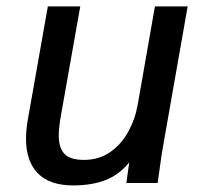

<svg xmlns="http://www.w3.org/2000/svg" viewBox="-20 -570 640 598"><path d="M61 -138Q61 -163.5 66.5 -196.5L129 -550H230L170.5 -214.5Q163 -173.5 163 -147Q163 -110 180.5 -91Q198 -72 241.5 -72Q288 -72 323 -96.2Q358 -120.5 379.5 -159.8Q401 -199 409 -244.5L462.5 -550H564.5L488 -115.5Q483.5 -91.5 476.5 -39L471 0H373.5L382.5 -64Q350 -24.5 307.2 -8.5Q264.5 7.5 208 7.5Q134.5 7.5 97.8 -30.2Q61 -68 61 -138Z"/></svg>

Font: JuliaMono Medium
Style: Italic
Weight: 500
Italic angle: -9°
Monospace: yes
Designer: cormullion
Foundry: corm
Version: Version 0.054; ttfautohint (v1.8.4)